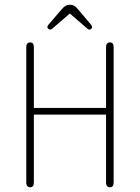

<svg xmlns="http://www.w3.org/2000/svg" viewBox="-20 -783 591 811"><path d="M123 -327V-584Q123 -594 119 -599Q115 -604 107 -604Q100 -604 95.5 -599Q91 -594 91 -584V-12Q91 -2 95.5 3Q100 8 107 8Q115 8 119 3Q123 -2 123 -12V-299H428V-12Q428 -2 432.5 3Q437 8 444 8Q452 8 456 3Q460 -2 460 -12V-584Q460 -594 456 -599Q452 -604 444 -604Q437 -604 432.5 -599Q428 -594 428 -584V-327ZM275 -726 349 -662Q353 -658 358 -658Q363 -658 366 -661.5Q369 -665 369 -669Q369 -674 365 -678L311 -742Q301 -754 293.5 -758.5Q286 -763 275 -763Q265 -763 257 -758.5Q249 -754 239 -742L185 -679Q180 -672 180 -669Q180 -665 184 -661.5Q188 -658 192 -658Q197 -658 201 -662Z"/></svg>

Font: Beiruti ExtraLight
Style: Regular
Weight: 250
Designer: Arlette Boutros
Foundry: Boutros
Version: Version 1.41